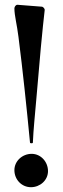

<svg xmlns="http://www.w3.org/2000/svg" viewBox="-20 -772 262 800"><path d="M117 -178C119 -230 126 -296 131 -355C137 -424 144 -505 150 -572L159 -664C162 -691 164 -713 166 -728C168 -735 161 -742 156 -744C127 -746 84 -750 54 -752H52C46 -752 40 -744 40 -737C40 -707 51 -668 57 -618C75 -477 91 -324 105 -178C105 -176 107 -175 111 -175C115 -175 117 -176 117 -178ZM40 -63C40 -24 70 8 109 8C147 8 180 -21 180 -59C180 -98 150 -131 112 -131C73 -131 40 -101 40 -63Z"/></svg>

Font: Ponomar Unicode
Style: Regular
Weight: 400
Version: 1.3